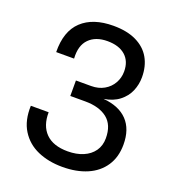

<svg xmlns="http://www.w3.org/2000/svg" viewBox="-137 -847 874 968"><g transform="rotate(20 300.0 -363.5)"><path d="M52.5 -220.5H148Q147 -148 187 -108Q227 -68 305 -68Q351.5 -68 387.5 -83.2Q423.5 -98.5 443.8 -127.2Q464 -156 464 -195.5Q464 -267 421 -301Q378 -335 302.5 -335H222.5V-418H304Q343.5 -418 373.2 -435Q403 -452 419.2 -480.8Q435.5 -509.5 435.5 -543.5Q435.5 -598.5 401 -628.8Q366.5 -659 305 -659Q242 -659 206.8 -623.5Q171.5 -588 176 -518.5H80Q78 -630 137.8 -686Q197.5 -742 307 -742Q380 -742 430 -717.8Q480 -693.5 505 -649.8Q530 -606 530 -547Q530 -508 515 -472.5Q500 -437 467.2 -411.5Q434.5 -386 385 -378.5Q469.5 -371.5 514 -325Q558.5 -278.5 558.5 -196Q558.5 -129 527 -81.5Q495.5 -34 438.8 -9.5Q382 15 306.5 15Q232 15 173.8 -10.5Q115.5 -36 82.5 -88.8Q49.5 -141.5 52.5 -220.5Z"/></g></svg>

Font: SplineSansMono30
Style: Regular
Weight: 400
Designer: Eben Sorkin, Mirko Velimirovic
Foundry: Sorkin Type
Version: Version 1.000